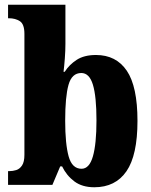

<svg xmlns="http://www.w3.org/2000/svg" viewBox="-20 -780 637 810"><path d="M378 10Q327 10 294 -14.5Q261 -39 242 -78H234L201 0H14V-58H19Q34 -58 48.5 -62.5Q63 -67 73 -82Q83 -97 83 -127V-637Q83 -678 64 -690.5Q45 -703 17 -703H14V-760H256V-595Q256 -567 253.5 -533.5Q251 -500 248 -477H253Q272 -507 303.5 -527.5Q335 -548 385 -548Q470 -548 515 -481.5Q560 -415 560 -270Q560 -125 513.5 -57.5Q467 10 378 10ZM324 -68Q357 -68 372 -120.5Q387 -173 387 -272Q387 -373 372 -422.5Q357 -472 323 -472Q283 -472 269 -422Q255 -372 255 -271Q255 -173 269.5 -120.5Q284 -68 324 -68Z"/></svg>

Font: Noto Serif Thai Condensed Black
Style: Regular
Weight: 900
Width: 3
Designer: Monotype Design Team
Foundry: Monotype Imaging Inc.
Version: Version 2.002; ttfautohint (v1.8.4.7-5d5b)